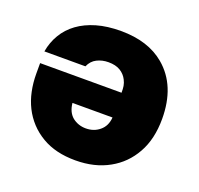

<svg xmlns="http://www.w3.org/2000/svg" viewBox="-103 -668 815 787"><g transform="rotate(20 304.0 -274.0)"><path d="M301.1 7.1Q214.8 7.1 155.2 -28.1Q123.2 -46.9 99.8 -72.3Q76.3 -97.7 60.7 -128.7Q45.1 -159.8 37.5 -196Q29.8 -232.2 29.8 -272.7V-318.2H384.9Q384.9 -326.7 384.6 -333.8Q384.2 -340.9 383.2 -347.3Q382.1 -353.7 380 -359.9Q377.8 -366.1 374.6 -372.5Q364.3 -393.1 344.1 -405.4Q323.9 -417.6 292.6 -417.6Q264.9 -417.6 242.4 -406.2Q219.8 -394.9 208.8 -369.3H29.8Q36.9 -410.9 57.4 -445.1Q77.8 -479.4 111.3 -503.9Q144.9 -528.4 191.2 -541.9Q237.6 -555.4 296.9 -555.4Q415.8 -555.4 487.9 -494.7Q578.1 -419 578.1 -274.1Q578.1 -185.7 543 -123.6Q508.5 -61.8 447.8 -28.1Q385.3 7.1 301.1 7.1ZM296.9 -130.7Q331.7 -130.7 356.5 -151.3Q382.1 -172.2 384.9 -210.2H210.2Q214.1 -170.8 238.3 -150.6Q263.5 -130.7 296.9 -130.7Z"/></g></svg>

Font: Linik Sans Black
Style: Regular
Weight: 900
Designer: Fonts by Rasmus Andersson / Changes by Cristiano Sobral with parts from Marc Monis
Foundry: rsms
Version: Version 3.020; ttfautohint (v1.6)